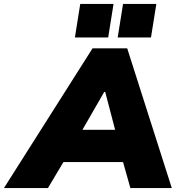

<svg xmlns="http://www.w3.org/2000/svg" viewBox="-94 -949 893 969"><path d="M-74 0 373 -705H548L773 0H564L527 -131H226L148 0ZM432 -485 322 -294H487L437 -485ZM500 -760 527 -929H695L668 -760ZM284 -760 311 -929H479L452 -760Z"/></svg>

Font: Mulish ExtraBlack
Style: Italic
Weight: 1000
Italic angle: -9°
Designer: Vernon Adams
Foundry: Vernon Adams
Version: Version 3.603; ttfautohint (v1.8.3)